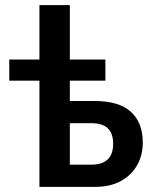

<svg xmlns="http://www.w3.org/2000/svg" viewBox="-20 -725 610 745"><path d="M133 0V-412H16V-494H133V-705H251V-494H389V-412H251V-333H348Q442 -333 488 -291Q534 -249 534 -172Q534 -122 511.5 -83Q489 -44 448 -22Q407 0 350 0ZM251 -86H333Q376 -86 397.5 -106Q419 -126 419 -167Q419 -208 398 -227.5Q377 -247 334 -247H251Z"/></svg>

Font: Nunito Sans 10pt Condensed
Style: Bold
Weight: 700
Width: 3
Designer: Vernon Adams
Foundry: Vernon Adams
Version: Version 3.101;gftools[0.9.27]